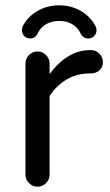

<svg xmlns="http://www.w3.org/2000/svg" viewBox="-20 -698 414 724"><path d="M63 -584Q63 -590 65 -598Q84 -635 121 -656.5Q158 -678 203 -678Q248 -678 285 -656.5Q322 -635 341 -598Q344 -592 344 -584Q344 -571 335 -562Q326 -553 313 -553Q293 -553 284 -572Q273 -595 252 -607Q231 -619 203 -619Q175 -619 154 -607Q133 -595 122 -572Q113 -553 94 -553Q80 -553 71.5 -562Q63 -571 63 -584ZM76 -458Q76 -477 89.5 -490.5Q103 -504 121 -504Q140 -504 153.5 -490.5Q167 -477 167 -458V-419Q235 -509 319 -509H324Q342 -509 355 -495.5Q368 -482 368 -464Q368 -445 355 -433Q342 -421 322 -421H317Q271 -421 232.5 -399Q194 -377 167 -336V-39Q167 -21 153.5 -7.5Q140 6 121 6Q103 6 89.5 -7.5Q76 -21 76 -39Z"/></svg>

Font: 寒蝉全圆体
Style: Regular
Weight: 400
Designer: Warren2060
      Designed by Motoya company      

      [Varela Round]
      Joe Prince(Latin component); Avraham Cornf
Foundry: ChillType
Version: Version 3.200